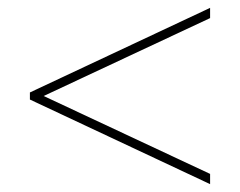

<svg xmlns="http://www.w3.org/2000/svg" viewBox="-20 -606 610 488"><path d="M514 -138V-164L91 -362L514 -560V-586L56 -371V-353Z"/></svg>

Font: Noto Sans Syriac Eastern Thin
Style: Regular
Weight: 100
Designer: Patrick Giasson and the Monotype Design Team
Foundry: Monotype Imaging Inc.
Version: Version 3.001